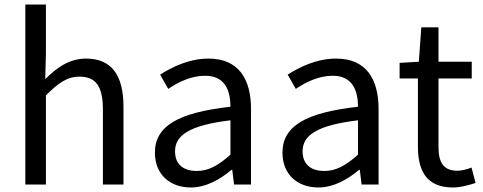

<svg xmlns="http://www.w3.org/2000/svg" viewBox="-20 -816 2137 849"><path d="M92 0H183V-394C238 -449 276 -477 332 -477C404 -477 435 -434 435 -332V0H526V-344C526 -483 474 -557 360 -557C286 -557 230 -516 180 -466L183 -578V-796H92Z M824 13C891 13 952 -22 1004 -65H1007L1015 0H1090V-334C1090 -468 1034 -557 902 -557C815 -557 738 -518 688 -486L724 -423C767 -452 824 -481 887 -481C976 -481 999 -414 999 -344C768 -318 665 -259 665 -141C665 -43 733 13 824 13ZM850 -60C796 -60 754 -85 754 -147C754 -217 816 -262 999 -284V-132C946 -85 903 -60 850 -60Z M1388 13C1455 13 1516 -22 1568 -65H1571L1579 0H1654V-334C1654 -468 1598 -557 1466 -557C1379 -557 1302 -518 1252 -486L1288 -423C1331 -452 1388 -481 1451 -481C1540 -481 1563 -414 1563 -344C1332 -318 1229 -259 1229 -141C1229 -43 1297 13 1388 13ZM1414 -60C1360 -60 1318 -85 1318 -147C1318 -217 1380 -262 1563 -284V-132C1510 -85 1467 -60 1414 -60Z M1983 13C2016 13 2052 3 2083 -7L2065 -75C2047 -68 2022 -61 2003 -61C1940 -61 1919 -99 1919 -166V-469H2066V-543H1919V-695H1843L1832 -543L1747 -538V-469H1828V-168C1828 -59 1867 13 1983 13Z"/></svg>

Font: Source Han Sans KR Regular
Style: Regular
Weight: 400
Designer: Ryoko NISHIZUKA (kana & ideographs); Paul D. Hunt (Latin, Greek & Cyrillic); Wenlong ZHANG (bopomofo); Sandoll Communica
Foundry: Adobe Systems Incorporated
Version: Version 1.004;PS 1.004;hotconv 1.0.82;makeotf.lib2.5.63406